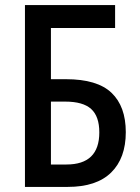

<svg xmlns="http://www.w3.org/2000/svg" viewBox="-20 -734 550 754"><path d="M78 0V-714H432V-624H180V-423H239Q362 -423 418 -369.5Q474 -316 474 -215Q474 -113 416.5 -56.5Q359 0 246 0ZM241 -88Q370 -88 370 -214Q370 -277 338 -306Q306 -335 236 -335H180V-88Z"/></svg>

Font: Noto Sans Condensed Medium
Style: Regular
Weight: 500
Width: 3
Designer: Monotype Design Team
Foundry: Monotype Imaging Inc.
Version: Version 2.013; ttfautohint (v1.8.4.7-5d5b)